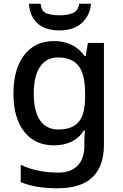

<svg xmlns="http://www.w3.org/2000/svg" viewBox="-20 -862 660 1029"><path d="M269 -642Q376 -642 434 -561H439L451 -632H537V-86Q537 29 475.5 88Q414 147 288 147Q229 147 180.5 139Q132 131 91 114V21Q177 63 294 63Q360 63 396 25.5Q432 -12 432 -80V-98Q432 -111 433 -132Q434 -153 435 -164H431Q404 -122 363 -102.5Q322 -83 269 -83Q167 -83 109.5 -156.5Q52 -230 52 -361Q52 -491 109.5 -566.5Q167 -642 269 -642ZM291 -554Q228 -554 194.5 -504Q161 -454 161 -360Q161 -266 194.5 -217Q228 -168 293 -168Q367 -168 401.5 -208.5Q436 -249 436 -341V-361Q436 -464 401 -509Q366 -554 291 -554ZM468 -842Q462 -778 418 -738.5Q374 -699 299 -699Q221 -699 180 -738Q139 -777 135 -842H198Q202 -801 229 -790.5Q256 -780 301 -780Q339 -780 369 -791.5Q399 -803 404 -842Z"/></svg>

Font: Noto Sans Kannada UI Medium
Style: Regular
Weight: 500
Designer: Jelle Bosma - Monotype Design Team
Foundry: Monotype Imaging Inc.
Version: Version 2.005; ttfautohint (v1.8.4.7-5d5b)